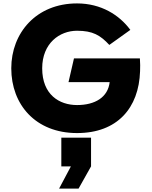

<svg xmlns="http://www.w3.org/2000/svg" viewBox="-20 -766 890 1124"><path d="M431 13C667 13 793 -134 800 -349C801 -377 801 -391 799 -424H413L381 -285H622C612 -197 537 -151 431 -151C327 -151 227 -212 227 -366C227 -513 329 -586 431 -586C523 -586 567 -560 620 -503L743 -591C679 -678 572 -746 431 -746C192 -746 46 -573 46 -366C46 -154 188 13 431 13ZM326 338H440L513 208V40H339V208H395Z"/></svg>

Font: Kreadon Extra Bold
Style: Regular
Weight: 800
Designer: kohakuno
Foundry: StudioGnu
Version: Version 1.000;Glyphs 3.1.2 (3151)